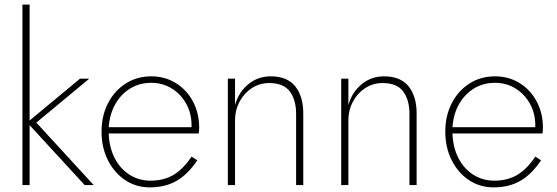

<svg xmlns="http://www.w3.org/2000/svg" viewBox="-20 -800 2409 830"><path d="M326 -460H366L137 -270L385 0H346L108 -259V0H77V-780H108V-279Z M628 10Q568 10 521 -21.5Q474 -53 446.5 -107.5Q419 -162 419 -231Q419 -300 447 -354Q475 -408 523.5 -439Q572 -470 634 -470Q693 -470 740 -441Q787 -412 814 -361.5Q841 -311 841 -248Q841 -243 840.5 -235.5Q840 -228 839 -223H450Q452 -163 475.5 -117Q499 -71 539.5 -45Q580 -19 631 -19Q688 -19 730 -44Q772 -69 808 -123L833 -107Q792 -46 743 -18Q694 10 628 10ZM634 -442Q583 -442 543 -417.5Q503 -393 478.5 -350Q454 -307 450 -250H808Q808 -254 808 -258Q808 -310 785 -351.5Q762 -393 722.5 -417.5Q683 -442 634 -442Z M1260 -308Q1260 -368 1233 -404.5Q1206 -441 1144 -441Q1102 -441 1068.5 -419Q1035 -397 1015.5 -360.5Q996 -324 996 -280V0H965V-460H996V-346Q1012 -402 1053.5 -436Q1095 -470 1150 -470Q1222 -470 1256.5 -426.5Q1291 -383 1291 -311V0H1260Z M1750 -308Q1750 -368 1723 -404.5Q1696 -441 1634 -441Q1592 -441 1558.5 -419Q1525 -397 1505.5 -360.5Q1486 -324 1486 -280V0H1455V-460H1486V-346Q1502 -402 1543.5 -436Q1585 -470 1640 -470Q1712 -470 1746.5 -426.5Q1781 -383 1781 -311V0H1750Z M2114 10Q2054 10 2007 -21.5Q1960 -53 1932.5 -107.5Q1905 -162 1905 -231Q1905 -300 1933 -354Q1961 -408 2009.5 -439Q2058 -470 2120 -470Q2179 -470 2226 -441Q2273 -412 2300 -361.5Q2327 -311 2327 -248Q2327 -243 2326.5 -235.5Q2326 -228 2325 -223H1936Q1938 -163 1961.5 -117Q1985 -71 2025.5 -45Q2066 -19 2117 -19Q2174 -19 2216 -44Q2258 -69 2294 -123L2319 -107Q2278 -46 2229 -18Q2180 10 2114 10ZM2120 -442Q2069 -442 2029 -417.5Q1989 -393 1964.5 -350Q1940 -307 1936 -250H2294Q2294 -254 2294 -258Q2294 -310 2271 -351.5Q2248 -393 2208.5 -417.5Q2169 -442 2120 -442Z"/></svg>

Font: Jost* Thin
Style: Regular
Weight: 200
Version: Version 3.7